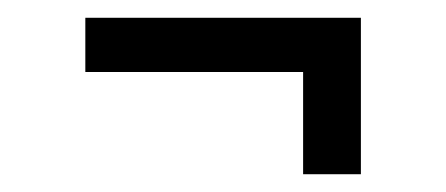

<svg xmlns="http://www.w3.org/2000/svg" viewBox="-20 -310 502 216"><path d="M321 -229H76V-290H386V-114H321Z"/></svg>

Font: Strong
Style: Regular
Weight: 400
Designer: Roman Shchyukin (Gaslight Type Foundry)
Foundry: Cyreal (www.cyreal.org)
Version: Version 1.001